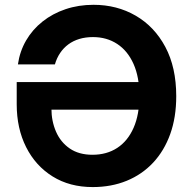

<svg xmlns="http://www.w3.org/2000/svg" viewBox="-20 -757 788 787"><path d="M360.1 9.8Q265.5 9.8 195.6 -33.8Q125.7 -77.3 87.1 -153.9Q48.5 -230.5 48.5 -329.7V-420.6H595.9V-307.4H159.8L190.8 -312Q190.8 -260.8 209.5 -217.6Q228.2 -174.3 265.8 -148.4Q303.3 -122.6 359 -122.6Q417.7 -122.6 460.8 -150.9Q503.9 -179.2 527.6 -233.2Q551.4 -287.1 551.4 -364.3Q551.4 -441.2 527.3 -495Q503.3 -548.8 460.4 -576.9Q417.5 -605 361.2 -605Q330.8 -605 305.4 -597.4Q280.1 -589.8 260.3 -575.2Q240.4 -560.5 226.5 -539.8Q212.5 -519.1 205 -492.9H53.4Q61.1 -546.7 87.2 -591.5Q113.3 -636.2 154.6 -668.9Q195.9 -701.6 248.9 -719.4Q302 -737.3 363.3 -737.3Q459.2 -737.3 536.1 -692.8Q613 -648.3 657.7 -564.6Q702.4 -480.8 702.4 -362.8Q702.4 -276.3 677.8 -207.6Q653.1 -138.9 607.7 -90.3Q562.2 -41.7 499.4 -16Q436.5 9.8 360.1 9.8Z"/></svg>

Font: Inter Variable LoSnoCo
Style: Regular
Weight: 400
Designer: Rasmus Andersson
Foundry: rsms
Version: Version 4.000;git-a52131595; featfreeze: case,dlig,ss01,ss02